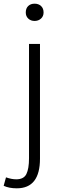

<svg xmlns="http://www.w3.org/2000/svg" viewBox="-58 -772 336 1043"><path d="M33.2 251Q-8.8 251 -38.1 237.3L-25.4 191.4Q4.9 202.1 30.3 202.1Q71.3 202.1 85.4 173.3Q99.6 144.5 99.6 87.9V-533.2H159.2V89.8Q159.2 251 33.2 251ZM82 -704.1Q82 -726.6 95.2 -739.3Q108.4 -752 129.9 -752Q151.4 -752 165 -739.3Q178.7 -726.6 178.7 -704.1Q178.7 -683.6 164.6 -670.9Q150.4 -658.2 129.9 -658.2Q109.4 -658.2 95.7 -670.9Q82 -683.6 82 -704.1Z"/></svg>

Font: Bpmf Zihi Sans Light
Style: Light
Weight: 300
Foundry: But Ko
Version: Version 1.320